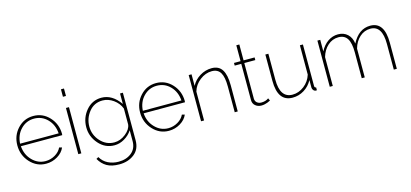

<svg xmlns="http://www.w3.org/2000/svg" viewBox="-74 -1297 4469 2088"><g transform="rotate(-15 2160.5 -253.5)"><path d="M298 10Q193 10 119 -70.5Q45 -151 45 -263Q45 -373 117 -450.5Q189 -528 294 -528Q400 -528 473 -449.5Q546 -371 547 -260Q547 -258 546 -252V-245H80Q87 -149 150 -84Q213 -19 299 -19Q357 -19 407 -48.5Q457 -78 478 -124L509 -116Q486 -61 427 -25.5Q368 10 298 10ZM79 -274H513Q506 -372 444.5 -435Q383 -498 295 -498Q207 -498 145.5 -434.5Q84 -371 79 -274Z M695 0H661V-520H695ZM695 -646H661V-730H695Z M1068 9Q963 9 891.5 -72.5Q820 -154 820 -258Q820 -367 888.5 -447.5Q957 -528 1061 -528Q1182 -528 1270 -402V-520H1302V16Q1302 116 1233.5 169.5Q1165 223 1065 223Q978 223 924.5 191.5Q871 160 838 101L863 87Q893 140 946.5 166.5Q1000 193 1065 193Q1152 193 1210 146.5Q1268 100 1268 16V-106Q1235 -55 1180.5 -23Q1126 9 1068 9ZM1074 -22Q1142 -22 1202 -69.5Q1262 -117 1268 -172V-351Q1244 -414 1186.5 -455Q1129 -496 1065 -496Q970 -496 912 -423Q854 -350 854 -258Q854 -163 918.5 -92.5Q983 -22 1074 -22Z M1680 10Q1575 10 1501 -70.5Q1427 -151 1427 -263Q1427 -373 1499 -450.5Q1571 -528 1676 -528Q1782 -528 1855 -449.5Q1928 -371 1929 -260Q1929 -258 1928 -252V-245H1462Q1469 -149 1532 -84Q1595 -19 1681 -19Q1739 -19 1789 -48.5Q1839 -78 1860 -124L1891 -116Q1868 -61 1809 -25.5Q1750 10 1680 10ZM1461 -274H1895Q1888 -372 1826.5 -435Q1765 -498 1677 -498Q1589 -498 1527.5 -434.5Q1466 -371 1461 -274Z M2456 -294V0H2422V-290Q2422 -397 2392 -446.5Q2362 -496 2296 -496Q2224 -496 2161 -447Q2098 -398 2077 -325V0H2043V-520H2075V-390Q2107 -452 2169.5 -490Q2232 -528 2302 -528Q2382 -528 2419 -470Q2456 -412 2456 -294Z M2812 -52 2825 -24 2814 -19Q2804 -14 2792.5 -9Q2781 -4 2761.5 0.5Q2742 5 2723 5Q2683 5 2655 -18.5Q2627 -42 2627 -81V-490H2553V-520H2627V-699H2661V-520H2785V-490H2661V-86Q2663 -58 2682.5 -42.5Q2702 -27 2729 -27Q2779 -27 2812 -52Z M3073 10Q2906 10 2906 -224V-520H2940V-228Q2940 -22 3080 -22Q3151 -22 3211.5 -69Q3272 -116 3295 -190V-520H3329V-54Q3329 -32 3347 -32V0Q3343 1 3337 1Q3321 1 3309 -12.5Q3297 -26 3297 -42V-128Q3263 -64 3203 -27Q3143 10 3073 10Z M4247 -294V0H4213V-290Q4213 -496 4081 -496Q4012 -496 3959.5 -448.5Q3907 -401 3886 -324V0H3852V-290Q3852 -396 3820.5 -446Q3789 -496 3721 -496Q3653 -496 3600.5 -449Q3548 -402 3526 -325V0H3492V-520H3524V-390Q3558 -456 3610.5 -492Q3663 -528 3725 -528Q3790 -528 3832 -488.5Q3874 -449 3882 -382Q3957 -528 4088 -528Q4247 -528 4247 -294Z"/></g></svg>

Font: Raleway
Style: ExtraLight
Weight: 200
Designer: Matt McInerney, Pablo Impallari, Rodrigo Fuenzalida
Foundry: Matt McInerney, Pablo Impallari, Rodrigo Fuenzalida
Version: Version 2.001